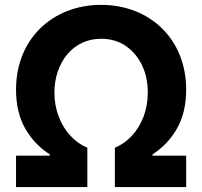

<svg xmlns="http://www.w3.org/2000/svg" viewBox="-20 -757 818 777"><path d="M333.5 0H44.9V-127H181.2V-132.3Q118.2 -172.9 81.5 -237.8Q44.9 -302.7 44.9 -394.5Q44.9 -468.3 70.3 -532.7Q94.7 -594.2 141.6 -641.1Q189 -687.5 251 -711.9Q315.4 -737.3 389.2 -737.3Q462.9 -737.3 527.8 -711.9Q589.4 -687.5 636.7 -641.1Q683.6 -594.2 708 -532.7Q733.4 -468.3 733.4 -394.5Q733.4 -302.7 696.8 -237.8Q660.2 -172.9 597.2 -132.3V-127H733.4V0H444.8V-159.2Q482.9 -174.8 513.7 -207.5Q543.5 -239.3 561 -285.2Q578.1 -330.6 578.1 -382.8Q578.1 -444.8 554.2 -494.1Q529.8 -543.5 487.8 -571.8Q445.8 -600.1 389.2 -600.1Q347.7 -600.1 313 -584Q276.9 -566.4 253.4 -538.6Q228.5 -509.3 214.4 -469.2Q200.2 -428.2 200.2 -382.8Q200.2 -330.1 217.8 -285.2Q234.4 -240.7 265.1 -207.5Q295.9 -174.3 333.5 -159.2Z"/></svg>

Font: My Font
Style: Bold
Weight: 500
Designer: Rasmus Andersson
Foundry: rsms
Version: Version 0.001